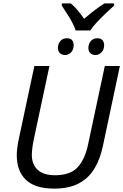

<svg xmlns="http://www.w3.org/2000/svg" viewBox="-20 -1104 728 1134"><path d="M300 10Q188 10 133.5 -41.5Q79 -93 79 -188Q79 -205 82 -230Q85 -255 91 -283L183 -714H272L179 -278Q174 -255 171 -230Q168 -205 168 -189Q168 -133 202.5 -101Q237 -69 305 -69Q394 -69 437.5 -115Q481 -161 500 -250L599 -714H688L588 -243Q572 -165 537.5 -108Q503 -51 445 -20.5Q387 10 300 10ZM427 -924Q414 -962 389 -1002Q364 -1042 345 -1071V-1084H398Q418 -1068 438 -1044Q458 -1020 477 -993Q508 -1020 539 -1043.5Q570 -1067 597 -1084H654V-1071Q637 -1056 609 -1029.5Q581 -1003 554.5 -975Q528 -947 513 -924ZM365 -779Q346 -779 334 -790Q322 -801 322 -821Q322 -844 336 -861Q350 -878 375 -878Q396 -878 405.5 -867Q415 -856 415 -838Q415 -810 399.5 -794.5Q384 -779 365 -779ZM544 -779Q526 -779 514 -790Q502 -801 502 -821Q502 -844 516 -861Q530 -878 555 -878Q575 -878 585 -867Q595 -856 595 -838Q595 -810 579 -794.5Q563 -779 544 -779Z"/></svg>

Font: Noto Sans IKEA
Style: Italic
Weight: 400
Italic angle: -12°
Designer: Monotype Design Team
Foundry: Monotype Imaging Inc.
Version: Version 2.001